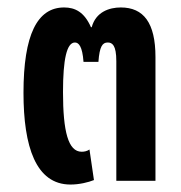

<svg xmlns="http://www.w3.org/2000/svg" viewBox="-20 -485 486 515"><path d="M169 10C193 10 217 4 232 -2L220 -84C213 -79 205 -78 199 -78C163 -78 149 -132 149 -238C149 -326 159 -371 181 -371C191 -371 201 -361 204 -319H244C247 -361 255 -371 269 -371C281 -371 292 -364 292 -321V0H397V-332C397 -424 365 -465 304 -465C273 -465 237 -453 226 -412H224C206 -453 181 -465 152 -465C80 -465 43 -392 43 -236C43 -92 76 10 169 10Z"/></svg>

Font: Noto Sans Thai UI ExtCond SemBd
Style: Regular
Weight: 600
Width: 2
Designer: Monotype Design Team
Foundry: Monotype Imaging Inc.
Version: Version 2.000